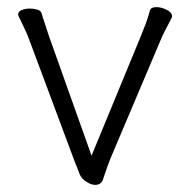

<svg xmlns="http://www.w3.org/2000/svg" viewBox="-20 -504 530 539"><path d="M376 -404 237 -67 117 -404Q112 -420 106 -437.5Q100 -455 97 -466Q95 -474 85 -477Q75 -480 64 -480Q52 -480 41.5 -476Q31 -472 31 -464Q31 -461 32 -459Q41 -440 49 -423.5Q57 -407 63 -390L191 -47Q199 -28 202 -19Q205 -10 212 -2Q218 4 228 9.5Q238 15 248 15Q256 15 262 10.5Q268 6 271 -6Q276 -21 281.5 -36.5Q287 -52 293 -66L429 -387Q434 -400 444 -419.5Q454 -439 461 -452Q463 -456 463 -458Q463 -469 448 -476.5Q433 -484 419 -484Q404 -484 401 -475Q396 -456 389.5 -438.5Q383 -421 376 -404Z"/></svg>

Font: Klee One
Style: Regular
Weight: 400
Designer: Fontworks Inc.
Foundry: Fontworks Inc.
Version: Version 1.100